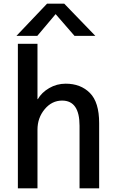

<svg xmlns="http://www.w3.org/2000/svg" viewBox="-20 -1023 623 1043"><path d="M77.1 0V-785.2H183.6V-484.4H185.5Q206.1 -520.5 247.1 -544.4Q288.1 -568.4 336.9 -568.4Q418 -568.4 468.3 -518.1Q518.6 -467.8 518.6 -354.5V0H412.1V-339.8Q412.1 -476.6 317.4 -476.6Q261.7 -476.6 222.7 -429.7Q183.6 -382.8 183.6 -318.4V0ZM69.3 -828.1 235.4 -1002.9H329.1L498 -828.1H384.8L282.2 -946.3L182.6 -828.1Z"/></svg>

Font: Gothic A1 SemiBold
Style: Regular
Weight: 600
Version: Version 2.50